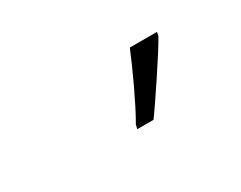

<svg xmlns="http://www.w3.org/2000/svg" viewBox="-38 -919 566 451"><g transform="rotate(-30 244.5 -693.5)"><path d="M240.2 -606 242.7 -617.2Q251 -631.3 262 -652.8Q272.9 -674.3 284.2 -698.2Q295.4 -722.2 305.2 -744.1Q314.9 -766.1 320.8 -780.8H394.5L392.6 -771Q385.7 -758.3 371.6 -736.1Q357.4 -713.9 340.6 -688.5Q323.7 -663.1 308.6 -640.9Q293.5 -618.7 284.2 -606Z"/></g></svg>

Font: Open Sans Condensed
Style: Italic
Weight: 400
Width: 3
Italic angle: -12°
Designer: Monotype Design Team
Foundry: Monotype Imaging Inc.
Version: Version 3.000